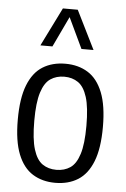

<svg xmlns="http://www.w3.org/2000/svg" viewBox="-56 -849 589 900"><g transform="rotate(5 238.0 -399.0)"><path d="M238 9.5Q176.9 9.5 131.8 -18.6Q86.8 -46.7 62.3 -108.2Q37.8 -169.8 37.8 -270.3Q37.8 -371.4 62.1 -433.1Q86.4 -494.8 131.3 -522.8Q176.1 -550.8 238 -550.8Q299.2 -550.8 344.3 -522.5Q389.3 -494.3 413.8 -432.6Q438.3 -371 438.3 -270.8Q438.3 -170.1 414 -108.4Q389.7 -46.7 344.8 -18.6Q300 9.5 238 9.5ZM238 -51.6Q275.8 -51.6 303.4 -70.3Q330.9 -89 345.8 -136.3Q360.8 -183.5 360.8 -268.8Q360.8 -356 345.8 -404Q330.7 -451.9 303.2 -470.8Q275.6 -489.8 238 -489.8Q200.5 -489.8 172.9 -471.1Q145.3 -452.4 130.3 -405.1Q115.3 -357.8 115.3 -272.3Q115.3 -185.3 130.3 -137.3Q145.2 -89.4 172.7 -70.5Q200.3 -51.6 238 -51.6ZM113 -626.3 203.1 -808H273L363.1 -626.3H306.3L232.2 -782.4H243.8L169.7 -626.3Z"/></g></svg>

Font: Encode Sans Condensed Thin
Style: Regular
Weight: 100
Width: 3
Designer: Multiple Designers
Foundry: Impallari Type
Version: Version 3.002